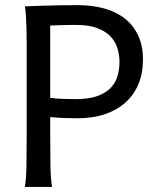

<svg xmlns="http://www.w3.org/2000/svg" viewBox="-20 -738 623 758"><path d="M178.2 -212.4Q178.2 -139.6 179.2 -84.2Q180.2 -28.8 185.5 0H78.1Q83.5 -29.3 84.5 -84.7Q85.4 -140.1 85.4 -212.4V-558.1Q85.4 -592.3 84.7 -621.8Q84 -651.4 82.5 -674.8Q81.1 -698.2 78.1 -712.9Q108.9 -713.9 143.1 -715.3Q172.4 -716.3 209.2 -717Q246.1 -717.8 285.6 -717.8Q344.7 -717.8 392.6 -704.3Q440.4 -690.9 474.1 -663.8Q507.8 -636.7 526.1 -596.4Q544.4 -556.2 544.4 -502.9Q544.4 -449.2 526.6 -406.2Q508.8 -363.3 475.3 -333.3Q441.9 -303.2 393.8 -287.1Q345.7 -271 285.6 -271Q258.8 -271 230.5 -272.2Q202.1 -273.4 178.2 -275.9ZM178.2 -351.6Q201.7 -348.6 226.1 -347.7Q250.5 -346.7 278.3 -346.7Q329.6 -346.7 363 -358.4Q396.5 -370.1 416.3 -390.4Q436 -410.6 443.8 -437.3Q451.7 -463.9 451.7 -493.2Q451.7 -522.5 443.1 -549.1Q434.6 -575.7 414.8 -595.7Q395 -615.7 362.3 -627.7Q329.6 -639.6 280.8 -639.6Q263.7 -639.6 250 -639.4Q236.3 -639.2 224.6 -638.9Q212.9 -638.7 201.7 -638.2Q190.4 -637.7 178.2 -637.2Z"/></svg>

Font: Andika Basic
Style: Regular
Weight: 400
Designer: Annie Olsen & Victor Gaultney
Foundry: SIL International
Version: Version 1.000